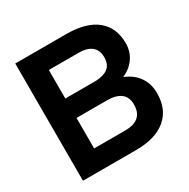

<svg xmlns="http://www.w3.org/2000/svg" viewBox="-156 -834 965 979"><g transform="rotate(-30 326.5 -345.0)"><path d="M609.4 -198.2Q609.4 -103.5 547.9 -51.8Q486.3 0 371.1 0H58.6V-690.4H358.4Q475.6 -690.4 537.1 -640.6Q598.6 -590.8 598.6 -498Q598.6 -451.2 573.2 -413.6Q547.9 -376 501 -355.5Q553.7 -334 581.5 -293.9Q609.4 -253.9 609.4 -198.2ZM478.5 -207Q478.5 -293.9 368.2 -293.9H190.4V-114.3H373Q478.5 -114.3 478.5 -207ZM190.4 -576.2V-408.2H359.4Q428.7 -408.2 454.1 -441.4Q467.8 -460.9 467.8 -490.2Q467.8 -576.2 364.3 -576.2Z"/></g></svg>

Font: Dinish Expanded
Style: Bold
Weight: 700
Width: 7
Designer: Charles Nix
Foundry: Playbeing
Version: Version 2.005; ttfautohint (v1.8.3)